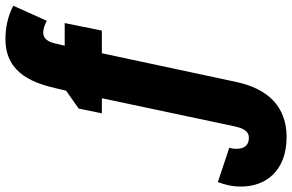

<svg xmlns="http://www.w3.org/2000/svg" viewBox="-274 -606 1046 687"><g transform="rotate(-90 248.5 -262.0)"><path d="M102 241C212 241 275 173 299 62L402 -420H483L510 -553H429L437 -587C442 -609 452 -630 476 -630C487 -630 504 -625 518 -617L572 -737C531 -758 491 -765 452 -765C324 -765 293 -654 276 -582L268 -548L204 -503L187 -420H241L141 52C135 79 127 106 99 106C72 106 60 88 60 62C60 54 61 43 64 36L-59 -5C-69 22 -75 46 -75 79C-75 164 -21 241 102 241Z"/></g></svg>

Font: Noto Sans ExtraCondensed Black
Style: Italic
Weight: 900
Width: 2
Italic angle: -12°
Designer: Monotype Design Team
Foundry: Monotype Imaging Inc.
Version: Version 2.013